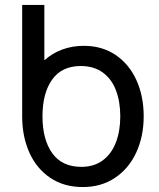

<svg xmlns="http://www.w3.org/2000/svg" viewBox="-20 -740 640 775"><path d="M560 -270.5Q560 -189.5 530 -124.5Q500 -59.5 444.2 -22.2Q388.5 15 314.5 15Q238 15 182.8 -22.2Q127.5 -59.5 98.5 -124.2Q69.5 -189 69.5 -270.5V-720H159V-496.5Q190.5 -525 231 -540Q271.5 -555 318.5 -555Q392 -555 446.8 -518Q501.5 -481 530.8 -416.2Q560 -351.5 560 -270.5ZM465.5 -270.5Q465.5 -329 448.2 -375Q431 -421 395 -447.2Q359 -473.5 306 -473.5Q229.5 -473.5 190.5 -418.8Q151.5 -364 151.5 -270.5Q151.5 -177 190.8 -121.8Q230 -66.5 308.5 -66.5Q360 -66.5 395.2 -93Q430.5 -119.5 448 -165.5Q465.5 -211.5 465.5 -270.5Z"/></svg>

Font: CCSD_manrope Medium
Style: Regular
Weight: 500
Designer: Mikhail Sharanda
Foundry: Mikhail Sharanda
Version: Version 4.503